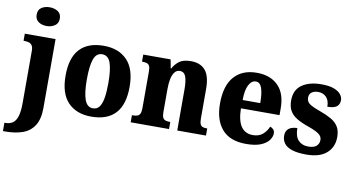

<svg xmlns="http://www.w3.org/2000/svg" viewBox="-113 -1013 2778 1494"><g transform="rotate(10 1275.5 -266.0)"><path d="M-22 240V174H-15Q20 174 43.5 158Q67 142 79 103.5Q91 65 91 -3V-414Q91 -443 81 -457Q71 -471 54.5 -475.5Q38 -480 18 -480H14V-536H257V8Q257 97 224 148Q191 199 132.5 219.5Q74 240 -1 240ZM170 -624Q132 -624 105.5 -642.5Q79 -661 79 -698Q79 -737 105.5 -754.5Q132 -772 170 -772Q207 -772 234.5 -754.5Q262 -737 262 -698Q262 -661 234.5 -642.5Q207 -624 170 -624Z M634 10Q517 10 450 -59.5Q383 -129 383 -270Q383 -411 447.5 -480.5Q512 -550 637 -550Q754 -550 821.5 -480.5Q889 -411 889 -270Q889 -129 824.5 -59.5Q760 10 634 10ZM636 -56Q668 -56 686.5 -80.5Q705 -105 713 -153Q721 -201 721 -270Q721 -376 702 -429.5Q683 -483 635 -483Q589 -483 570 -429.5Q551 -376 551 -270Q551 -165 570.5 -110.5Q590 -56 636 -56Z M945 0V-56H950Q971 -56 986 -60.5Q1001 -65 1008.5 -80Q1016 -95 1016 -124V-416Q1016 -444 1009 -457.5Q1002 -471 988 -475.5Q974 -480 954 -480H950V-536H1166L1179 -467H1183Q1203 -504 1234.5 -527Q1266 -550 1325 -550Q1400 -550 1439 -504.5Q1478 -459 1478 -357V-126Q1478 -96 1484 -81Q1490 -66 1502.5 -61Q1515 -56 1536 -56H1540V0H1313V-325Q1313 -389 1300.5 -424.5Q1288 -460 1253 -460Q1227 -460 1211 -438Q1195 -416 1188.5 -381.5Q1182 -347 1182 -306V-121Q1182 -93 1189 -79Q1196 -65 1210 -60.5Q1224 -56 1244 -56H1248V0Z M1857 10Q1730 10 1667 -62.5Q1604 -135 1604 -265Q1604 -406 1667.5 -478Q1731 -550 1846 -550Q1953 -550 2014.5 -488.5Q2076 -427 2076 -308V-256H1771Q1773 -158 1805 -112.5Q1837 -67 1898 -67Q1946 -67 1975.5 -92.5Q2005 -118 2020 -155Q2036 -150 2046.5 -138.5Q2057 -127 2057 -108Q2057 -81 2037 -53.5Q2017 -26 1973 -8Q1929 10 1857 10ZM1912 -322Q1912 -398 1897.5 -440Q1883 -482 1850 -482Q1816 -482 1794.5 -441Q1773 -400 1773 -322Z M2334 10Q2261 10 2218 -5Q2175 -20 2157 -46Q2139 -72 2139 -105Q2139 -133 2151.5 -149.5Q2164 -166 2184.5 -173.5Q2205 -181 2230 -181Q2230 -116 2259 -85Q2288 -54 2337 -54Q2383 -54 2403 -73Q2423 -92 2423 -120Q2423 -140 2411 -154.5Q2399 -169 2374.5 -181.5Q2350 -194 2310 -208Q2255 -227 2218 -249.5Q2181 -272 2163 -304Q2145 -336 2145 -385Q2145 -468 2203 -508.5Q2261 -549 2356 -549Q2418 -549 2455 -535Q2492 -521 2509.5 -499Q2527 -477 2527 -453Q2527 -419 2504 -402Q2481 -385 2431 -385Q2431 -434 2406 -460Q2381 -486 2342 -486Q2310 -486 2290.5 -471.5Q2271 -457 2271 -429Q2271 -398 2295 -380.5Q2319 -363 2384 -340Q2434 -322 2471 -301Q2508 -280 2528 -248Q2548 -216 2548 -166Q2548 -86 2493.5 -38Q2439 10 2334 10Z"/></g></svg>

Font: Noto Serif Khmer SemiCondensed ExtraBold
Style: Regular
Weight: 800
Width: 4
Designer: Danh Hong and the Monotype Design Team
Foundry: Monotype Imaging Inc.
Version: Version 2.004